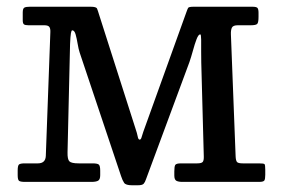

<svg xmlns="http://www.w3.org/2000/svg" viewBox="-20 -540 840 570"><path d="M111.5 -465C119.2 -465 124.2 -463.3 126.5 -460C128.8 -456.7 129.8 -451.7 129.5 -445L116 -77C115.3 -62.3 107.5 -55 92.5 -55H53.5C44.5 -55 38.8 -53.8 36.2 -51.5C33.8 -49.2 32.5 -43.3 32.5 -34V-20C32.5 -11 33.8 -5.4 36.5 -3.2C39.2 -1.1 45.2 0 54.5 0H251.5C260.5 0 267.1 -1.2 271.2 -3.5C275.4 -5.8 277.5 -11.3 277.5 -20V-33C277.5 -43 276.1 -49.2 273.2 -51.5C270.4 -53.8 264.2 -55 254.5 -55H213.5C199.2 -55 190 -57 186 -61C182 -65 180.2 -73.8 180.5 -87.5L188 -409C188.7 -424.7 189.5 -435.4 190.5 -441.2C191.5 -447.1 192.8 -450 194.5 -450C198.8 -450 202.2 -445.9 204.5 -437.8C206.8 -429.6 208.8 -420.3 210.5 -410C212.2 -399.7 214.2 -391 216.5 -384L339.5 -17C342.2 -8.7 345.2 -2.1 348.5 2.8C351.8 7.6 359.5 10 371.5 10H389.5C398.2 10 403.8 8.5 406.5 5.5C409.2 2.5 411.5 -2 413.5 -8L542.5 -356C545.8 -365.7 549.2 -376.9 552.8 -389.8C556.2 -402.6 559.8 -413.8 563.5 -423.5C567.2 -433.2 570.8 -438 574.5 -438C576.2 -438 577.1 -432.8 577.2 -422.5C577.4 -412.2 577.4 -400.4 577.2 -387.2C577.1 -374.1 577.2 -363.2 577.5 -354.5L585 -76C585.3 -68 584.3 -62.5 582 -59.5C579.7 -56.5 574.2 -55 565.5 -55H517.5C507.8 -55 502.1 -53.4 500.2 -50.2C498.4 -47.1 497.5 -40.7 497.5 -31V-19C497.5 -10.7 499.6 -5.4 503.8 -3.2C507.9 -1.1 513.8 0 521.5 0H749.5C757.8 0 762.9 -1.4 764.8 -4.2C766.6 -7.1 767.5 -12.7 767.5 -21V-36C767.5 -45.7 766.8 -51.2 765.2 -52.8C763.8 -54.2 758.2 -55 748.5 -55H700.5C691.5 -55 685.8 -56.4 683.5 -59.2C681.2 -62.1 679.8 -67.7 679.5 -76L665.5 -438C665.2 -446.7 666.2 -453.3 668.5 -458C670.8 -462.7 676.7 -465 686 -465H724.5C735.2 -465 741.7 -466.5 744 -469.5C746.3 -472.5 747.5 -479.3 747.5 -490V-502C747.5 -509.7 746.3 -514.6 744 -516.8C741.7 -518.9 736.8 -520 729.5 -520H554.5C545.2 -520 539.8 -518.8 538.5 -516.5C537.2 -514.2 535.3 -509.7 533 -503L405.5 -149C402.8 -140.7 400.9 -134.7 399.8 -131C398.6 -127.3 396.8 -125.5 394.5 -125.5C391.8 -125.5 389.9 -128.7 388.8 -135C387.6 -141.3 385.3 -149.3 382 -159L274 -497C271.7 -504.7 269.8 -510.4 268.2 -514.2C266.8 -518.1 260.5 -520 249.5 -520H68.5C61.2 -520 55.8 -519.2 52.5 -517.5C49.2 -515.8 47.5 -511 47.5 -503V-480C47.5 -473.7 48.7 -469.6 51 -467.8C53.3 -465.9 57.8 -465 64.5 -465Z"/></svg>

Font: Besley*
Style: Regular
Weight: 400
Designer: Owen Earl
Foundry: indestructible type*
Version: Version 3.000; ttfautohint (v1.8.3)